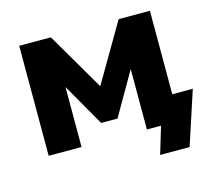

<svg xmlns="http://www.w3.org/2000/svg" viewBox="-98 -657 1008 909"><g transform="rotate(-15 406.5 -203.0)"><path d="M68.4 -539.1H223.6L389.6 -254.9L555.7 -539.1H709V-129.9H809.6L723.6 132.8H579.1L619.1 0H549.8V-295.9L428.7 -85.9H348.6L229.5 -293.9V0H68.4Z"/></g></svg>

Font: Min Sans Black
Style: Regular
Weight: 900
Designer: Jinseong-Kim, NotoSansCJK, Nunito
Foundry: Jinseong-Kim
Version: Version 1.000